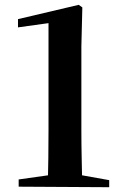

<svg xmlns="http://www.w3.org/2000/svg" viewBox="-20 -772 506 794"><path d="M57.2 0V-29.9L187.7 -48.3H312.5L431.6 -27V2.2ZM177.6 0Q180.6 -117.6 180.6 -234.6V-676.3L54.4 -658.8V-692.9L305.5 -752L320.5 -741.4L316.5 -580.3V-234.6Q316.5 -177.1 317.8 -117.8Q319.2 -58.5 320.2 0Z"/></svg>

Font: Noto Serif SC
Style: Regular
Weight: 200
Designer: Ryoko NISHIZUKA 西塚涼子 (kana & ideographs); Frank Grießhammer (Latin, Greek & Cyrillic); Wenlong ZHANG 张文龙 (bopomofo); San
Foundry: Adobe
Version: Version 2.001;hotconv 1.1.0;makeotfexe 2.6.0